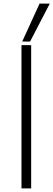

<svg xmlns="http://www.w3.org/2000/svg" viewBox="-20 -1052 298 1072"><path d="M100 0ZM100 -800H154V0H100ZM201 -1032H258L148 -820H104Z"/></svg>

Font: Martel Sans ExtraLight
Style: Regular
Weight: 275
Designer: Dan Reynolds and Mathieu Réguer
Foundry: Dan Reynolds and Mathieu Réguer
Version: Version 1.002; ttfautohint (v1.1) -l 5 -r 5 -G 72 -x 0 -D la